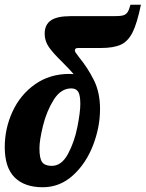

<svg xmlns="http://www.w3.org/2000/svg" viewBox="-33 -784 613 808"><path d="M28.5 -37.5C56.2 -9.8 95.7 4 147 4C195 4 237.3 -12.7 274 -46C310.7 -79.3 338.8 -121.5 358.5 -172.5C378.2 -223.5 388 -274.3 388 -325C388 -371.7 379.3 -412.3 362 -447C344.7 -481.7 323.7 -514 299 -544C287.7 -558.7 282 -567.3 282 -570C282 -574.7 283.2 -577.8 285.5 -579.5C287.8 -581.2 291 -582 295 -582H391C427 -582 455.2 -586.7 475.5 -596C495.8 -605.3 512.3 -622.7 525 -648C537.7 -673.3 549.3 -712 560 -764H516C512 -748.7 507.7 -737.8 503 -731.5C498.3 -725.2 492 -721 484 -719C476 -717 463.3 -716 446 -716H415H263C225.7 -716 198.3 -710 181 -698C163.7 -686 155 -667.3 155 -642C155 -621.3 161 -602.5 173 -585.5C185 -568.5 203.3 -548 228 -524C250 -502 266.3 -484.7 277 -472L260 -473C204 -473 155.3 -458.3 114 -429C72.7 -399.7 41.2 -361.3 19.5 -314C-2.2 -266.7 -13 -217 -13 -165C-13 -107.7 0.8 -65.2 28.5 -37.5ZM253 -136C235 -102.7 212.3 -86 185 -86C165.7 -86 152.2 -91.2 144.5 -101.5C136.8 -111.8 133 -131.3 133 -160C133 -182.7 138 -214.3 148 -255C158 -295.7 173 -332 193 -364C213 -396 237.7 -412 267 -412C280.3 -412 290 -407.3 296 -398C302 -388.7 305 -371.3 305 -346C305 -323.3 300.8 -291 292.5 -249C284.2 -207 271 -169.3 253 -136Z"/></svg>

Font: DonutKreme
Style: Regular
Weight: 400
Designer: Impallari Type
Foundry: Impallari Type
Version: Version 2.100